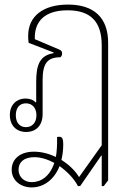

<svg xmlns="http://www.w3.org/2000/svg" viewBox="-20 -572 589 838"><path d="M118 246C172 246 217 211 240 153C275 178 305 210 320 240H330L422 107H424V240H433L452 215V-385C452 -495 390 -552 277 -552C168 -552 103 -501 103 -416C103 -406 103 -395 105 -385L214 -343V-340C154 -330 138 -290 138 -215V-127L135 -125C127 -136 109 -142 91 -142C55 -142 23 -117 23 -70C23 -24 52 4 94 4C136 4 166 -23 166 -74V-222C166 -294 186 -322 243 -322C248 -325 251 -331 251 -338C251 -347 248 -352 238 -356L132 -401C129 -481 178 -527 275 -527C374 -527 424 -479 424 -374V62L325 201C309 174 282 147 248 126C253 106 256 83 256 58C256 28 249 22 229 26C230 60 228 89 224 113C194 99 162 90 128 90C68 90 31 122 31 169C31 217 72 246 118 246ZM93 -17C67 -17 49 -36 49 -69C49 -102 66 -121 93 -121C120 -121 139 -102 139 -69C139 -36 120 -17 93 -17ZM61 168C61 135 86 114 130 114C159 114 189 124 217 139C197 199 158 223 118 223C89 223 61 204 61 168Z"/></svg>

Font: Noto Serif Thai SemiCondensed Thin
Style: Regular
Weight: 100
Width: 4
Designer: Monotype Design Team
Foundry: Monotype Imaging Inc.
Version: Version 2.002